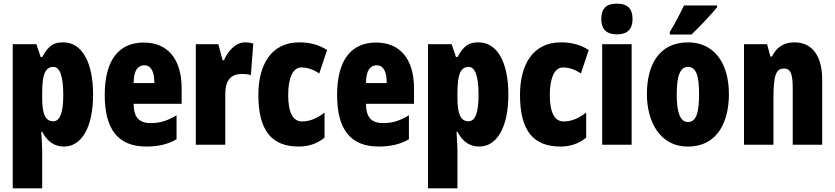

<svg xmlns="http://www.w3.org/2000/svg" viewBox="-20 -796 4591 1056"><path d="M328 -563C279 -563 249 -550 212 -482H204L180 -553H50V240H212V35C212 14 210 -21 207 -71H212C242 -14 282 10 332 10C430 10 492 -98 492 -275C492 -454 431 -563 328 -563ZM274 -428C309 -428 328 -378 328 -273C328 -177 310 -129 273 -129C230 -129 212 -168 212 -256V-288C212 -388 230 -428 274 -428Z M770 -562C629 -562 556 -459 556 -274C556 -90 625 10 785 10C849 10 903 -2 951 -30V-162C900 -131 860 -119 809 -119C745 -119 715 -151 715 -225H979V-310C979 -472 902 -562 770 -562ZM774 -437C807 -437 829 -409 829 -339H715C715 -411 740 -437 774 -437Z M1328 -563C1273 -563 1231 -510 1212 -465H1204L1181 -553H1057V0H1219V-278C1219 -350 1246 -389 1310 -389C1331 -389 1347 -387 1360 -383L1373 -557C1353 -562 1341 -563 1328 -563Z M1623 10C1678 10 1725 -6 1765 -39V-177C1725 -145 1683 -128 1641 -128C1591 -128 1565 -177 1565 -274C1565 -371 1593 -425 1637 -425C1671 -425 1703 -414 1736 -392L1779 -521C1735 -549 1687 -563 1626 -563C1468 -563 1401 -435 1401 -274C1401 -78 1474 10 1623 10Z M2048 -562C1907 -562 1834 -459 1834 -274C1834 -90 1903 10 2063 10C2127 10 2181 -2 2229 -30V-162C2178 -131 2138 -119 2087 -119C2023 -119 1993 -151 1993 -225H2257V-310C2257 -472 2180 -562 2048 -562ZM2052 -437C2085 -437 2107 -409 2107 -339H1993C1993 -411 2018 -437 2052 -437Z M2612 -563C2563 -563 2533 -550 2496 -482H2488L2464 -553H2334V240H2496V35C2496 14 2494 -21 2491 -71H2496C2526 -14 2566 10 2616 10C2714 10 2776 -98 2776 -275C2776 -454 2715 -563 2612 -563ZM2558 -428C2593 -428 2612 -378 2612 -273C2612 -177 2594 -129 2557 -129C2514 -129 2496 -168 2496 -256V-288C2496 -388 2514 -428 2558 -428Z M3062 10C3117 10 3164 -6 3204 -39V-177C3164 -145 3122 -128 3080 -128C3030 -128 3004 -177 3004 -274C3004 -371 3032 -425 3076 -425C3110 -425 3142 -414 3175 -392L3218 -521C3174 -549 3126 -563 3065 -563C2907 -563 2840 -435 2840 -274C2840 -78 2913 10 3062 10Z M3373 -776C3313 -776 3287 -748 3287 -691C3287 -635 3316 -607 3373 -607C3430 -607 3459 -635 3459 -691C3459 -747 3433 -776 3373 -776ZM3454 -553H3292V0H3454Z M3924 -756V-766H3742C3721 -722 3696 -673 3664 -620V-606H3783C3833 -653 3896 -722 3924 -756ZM3989 -278C3989 -460 3899 -563 3765 -563C3603 -563 3538 -437 3538 -278C3538 -132 3606 10 3763 10C3933 10 3989 -136 3989 -278ZM3702 -276C3702 -380 3721 -428 3764 -428C3809 -428 3825 -379 3825 -278C3825 -176 3809 -125 3764 -125C3721 -125 3702 -177 3702 -276Z M4350 -563C4291 -563 4251 -537 4226 -485H4217L4199 -553H4072V0H4234V-253C4234 -378 4246 -419 4292 -419C4332 -419 4340 -381 4340 -308V0H4502V-360C4502 -489 4446 -563 4350 -563Z"/></svg>

Font: Noto Sans Myanmar ExtraCondensed Black
Style: Regular
Weight: 900
Width: 2
Designer: Monotype Design Team
Foundry: Monotype Imaging Inc.
Version: Version 2.107